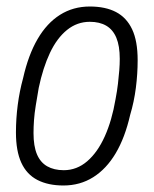

<svg xmlns="http://www.w3.org/2000/svg" viewBox="-20 -558 472 590"><path d="M175 12Q128 12 95 -5Q62 -22 45.5 -58Q29 -94 29 -151Q29 -193 34.5 -235.5Q40 -278 51 -318Q67 -389 95.5 -438Q124 -487 164.5 -512.5Q205 -538 256 -538Q304 -538 336.5 -521Q369 -504 386 -468Q403 -432 403 -373Q403 -331 397.5 -288Q392 -245 380 -205Q364 -135 335.5 -87Q307 -39 266.5 -13.5Q226 12 175 12ZM176 -35Q216 -35 248 -62.5Q280 -90 302 -139Q324 -188 335 -253Q340 -279 342.5 -301Q345 -323 346.5 -341.5Q348 -360 348 -377Q348 -417 337.5 -442Q327 -467 306.5 -479Q286 -491 256 -491Q217 -491 186 -466Q155 -441 133.5 -395.5Q112 -350 99 -288Q94 -259 90 -234.5Q86 -210 84.5 -189Q83 -168 83 -149Q83 -109 93.5 -84Q104 -59 125 -47Q146 -35 176 -35Z"/></svg>

Font: Archivo Condensed ExtraLight
Style: Italic
Weight: 250
Width: 3
Italic angle: -10°
Designer: Hector Gatti
Foundry: Omnibus-Type
Version: Version 2.001